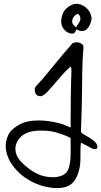

<svg xmlns="http://www.w3.org/2000/svg" viewBox="-20 -660 536 1017"><path d="M332.5 -616.2Q360.4 -640.1 384.8 -640.1Q392.1 -640.1 395.5 -639.2Q423.8 -633.8 444.1 -611.3Q464.4 -588.9 465.3 -560.5Q459 -519.5 435.1 -501.5Q425.8 -495.6 414.6 -495.6Q399.9 -495.6 384.8 -504.9Q384.3 -503.9 382.8 -500.2Q381.3 -496.6 380.6 -495.1Q379.9 -493.7 378.4 -490.7Q377 -487.8 375.5 -486.6Q374 -485.4 371.8 -483.9Q369.6 -482.4 366.7 -481.9H363.3Q339.4 -481.9 321.8 -501.2Q304.2 -520.5 304.2 -544.4Q304.2 -564.9 311.5 -584.7Q318.8 -604.5 332.5 -616.2ZM363.3 -430.2Q373.5 -436 385.7 -436Q410.2 -436 421.4 -418Q421.9 -413.6 421.9 -404.8Q421.9 -394 419.7 -373Q417.5 -352.1 417.5 -342.3Q415.5 -291 414.6 -188Q414.1 -102.5 409.7 12.2Q409.7 13.2 408.9 27.1Q408.2 41 410.6 42Q417 48.3 431.4 56.4Q445.8 64.5 449.7 66.9Q452.1 68.8 459 73Q465.8 77.1 469.2 79.8Q472.7 82.5 477.8 86.7Q482.9 90.8 486.3 95.2Q489.7 99.6 492.2 104.5Q495.1 108.4 495.6 116.2Q496.1 124 492.2 127.4Q490.2 128.9 487.5 129.4Q484.9 129.9 482.7 129.9Q480.5 129.9 477.1 129.2Q473.6 128.4 471.9 127.7Q470.2 127 466.6 125.5Q462.9 124 461.9 123.5Q441.9 111.8 408.7 95.7Q406.2 114.7 406.2 140.6V167Q406.2 192.9 404.8 206.1Q398.4 267.6 370.4 302Q342.3 336.4 281.7 336.4Q271 336.4 266.1 335.9Q200.7 330.1 144.5 300Q88.4 270 53.7 224.6Q34.7 203.1 22.5 172.6Q10.3 142.1 10.3 112.3Q10.3 96.7 13.7 84.5Q21.5 52.7 36.1 35.6Q50.8 18.6 81.5 0.5Q120.6 -22 185.1 -22Q233.9 -22 287.6 -8.8Q314 -2.9 354.5 15.6Q354 7.3 354 -8.3Q354 -16.6 354.2 -32.7Q354.5 -48.8 354.5 -56.6Q354.5 -146.5 356.4 -217.3V-223.1Q356.4 -232.9 357.4 -252Q358.4 -271 358.4 -280.8Q358.4 -291.5 357.9 -296.9Q356.4 -303.7 354.5 -307.6Q325.7 -283.7 292.5 -243.7Q282.2 -231 262.2 -208.7Q242.2 -186.5 233.4 -176.3Q217.3 -158.7 204.1 -152.8Q198.2 -150.4 193.4 -150.4Q174.8 -150.4 167.5 -166.5Q164.1 -174.8 164.1 -183.6Q164.1 -198.2 172.4 -205.1Q201.2 -234.9 248.8 -293.7Q296.4 -352.5 313 -371.6Q321.3 -381.8 338.4 -400.9Q355.5 -419.9 363.3 -430.2ZM106.4 52.2Q85.9 64.5 73.7 85.4Q61.5 106.4 61.5 129.4Q61.5 136.2 63 143.6Q68.4 178.7 111.3 215.8Q146.5 246.6 181.9 262.7Q217.3 278.8 261.7 278.8Q273.9 278.8 284.2 276.9Q315.4 270.5 329.8 255.6Q344.2 240.7 349.1 209.5Q354.5 182.6 354.5 142.6Q354.5 132.8 354.2 113.3Q354 93.8 354 84V71.3Q346.7 66.9 337.6 63Q328.6 59.1 322.5 56.6Q316.4 54.2 304.7 50.3Q293 46.4 288.6 44.9Q253.4 31.7 196.8 31.7H187.5Q138.2 32.7 106.4 52.2ZM382.8 -515.1 400.4 -543Q405.8 -551.3 405.8 -561Q405.8 -578.1 392.6 -586.9Q379.9 -583.5 371.1 -571.3Q362.3 -559.1 362.3 -545.4Q362.3 -538.1 365.5 -533Q368.7 -527.8 374.5 -522.9Q380.4 -518.1 382.8 -515.1Z"/></svg>

Font: Avessa
Style: Medium
Weight: 500
Designer: Arman Khorramak
Foundry: Arman Khorramak
Version: Version 1.000; ttfautohint (v1.8.1)